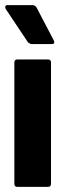

<svg xmlns="http://www.w3.org/2000/svg" viewBox="-28 -729 247 749"><path d="M39 0Q28 0 28 -13V-485Q28 -497 39 -497H160Q171 -497 171 -485V-13Q171 0 160 0ZM98 -557Q86 -557 79 -567L-5 -693Q-9 -700 -7 -704.5Q-5 -709 0 -709H99Q109 -709 115 -699L182 -571Q185 -565 183 -561Q181 -557 174 -557Z"/></svg>

Font: Sofia Sans Extra Condensed Black
Style: Regular
Weight: 900
Designer: Botio Nikoltchev, Ani Petrova
Foundry: lettersoup
Version: Version 4.101